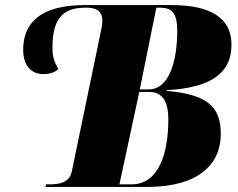

<svg xmlns="http://www.w3.org/2000/svg" viewBox="-20 -734 935 754"><path d="M158 0H559C758 0 847 -88 847 -207C847 -308 804 -363 634 -377L635 -380C820 -390 889 -454 889 -559C889 -662 809 -714 655 -714H311C141 -714 71 -645 71 -539C71 -476 103 -443 150 -443C173 -443 194 -448 209 -463C197 -486 186 -502 186 -546C186 -667 231 -704 318 -704C358 -704 380 -691 382 -656C382 -646 381 -634 378 -620L262 -61C253 -17 214 -10 174 -10H161ZM564 -383H529L594 -704H607C654 -704 676 -685 676 -613C676 -498 646 -383 564 -383ZM497 -10H449L527 -373H565C614 -373 641 -342 641 -265C641 -131 603 -10 497 -10Z"/></svg>

Font: Noto Serif Display Black
Style: Italic
Weight: 900
Italic angle: -12°
Designer: Monotype Design Team
Foundry: Monotype Imaging Inc.
Version: Version 2.009